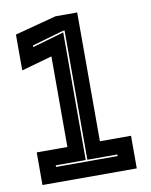

<svg xmlns="http://www.w3.org/2000/svg" viewBox="-80 -760 645 820"><g transform="rotate(-10 242.0 -350.0)"><path d="M37.5 0V-141.5H170.5V-534.5L37.5 -497V-652.5L217.5 -700H311.5V-141.5H446.5V0ZM108 -66H375V-73H245V-633.5H238L101 -594V-587L238 -626.5V-73H108Z"/></g></svg>

Font: Tourney ExtraBold
Style: Regular
Weight: 800
Designer: Tyler Finck
Foundry: Etcetera Type Co
Version: Version 1.015